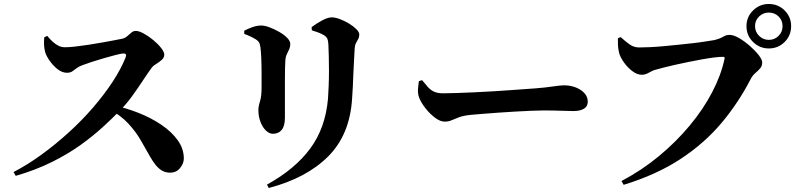

<svg xmlns="http://www.w3.org/2000/svg" viewBox="-20 -872 3990 963"><path d="M48 -9Q119 -46 189 -97Q259 -148 325 -208Q391 -268 447 -333Q503 -398 545 -462Q587 -526 610 -584Q618 -604 599 -604Q587 -603 561 -596.5Q535 -590 502.5 -580.5Q470 -571 440.5 -561.5Q411 -552 393 -545Q376 -539 364.5 -530Q353 -521 342.5 -514Q332 -507 316 -507Q292 -507 269.5 -524.5Q247 -542 230 -566Q213 -590 207 -609Q202 -627 201 -646Q200 -665 202 -685L217 -692Q229 -677 243 -664Q257 -651 272.5 -643Q288 -635 305 -635Q327 -635 358 -638.5Q389 -642 424.5 -647.5Q460 -653 493.5 -659Q527 -665 553.5 -670Q580 -675 594 -678Q607 -681 618 -690.5Q629 -700 639 -708.5Q649 -717 661 -717Q677 -717 701.5 -703.5Q726 -690 749.5 -670.5Q773 -651 788.5 -631Q804 -611 804 -598Q804 -583 791 -571.5Q778 -560 763 -551Q748 -542 742 -534Q723 -508 698 -470Q673 -432 643.5 -391Q614 -350 578 -314Q544 -279 496 -235Q448 -191 385 -145.5Q322 -100 240.5 -59.5Q159 -19 59 10ZM833 -6Q811 -6 794 -15.5Q777 -25 762 -43Q747 -61 733 -86Q709 -129 684.5 -171Q660 -213 623 -253Q586 -293 524 -327L539 -346Q608 -332 673 -306.5Q738 -281 789.5 -246Q841 -211 871.5 -168.5Q902 -126 902 -77Q902 -53 883.5 -29.5Q865 -6 833 -6Z M1319 54Q1460 -24 1536 -127Q1612 -230 1625 -376Q1627 -403 1628.5 -441Q1630 -479 1630 -519Q1630 -559 1629 -594Q1628 -629 1627 -649Q1626 -668 1622 -677.5Q1618 -687 1604 -696Q1592 -703 1576.5 -709Q1561 -715 1544 -720L1543 -736Q1565 -753 1594.5 -769Q1624 -785 1644 -785Q1661 -785 1684 -776.5Q1707 -768 1729.5 -754.5Q1752 -741 1767 -726Q1782 -711 1782 -699Q1782 -686 1776.5 -676Q1771 -666 1765.5 -656Q1760 -646 1759 -630Q1758 -609 1756 -575.5Q1754 -542 1752.5 -505Q1751 -468 1749.5 -434.5Q1748 -401 1746 -378Q1735 -197 1626.5 -88Q1518 21 1328 71ZM1349 -201Q1331 -201 1314 -217Q1297 -233 1286.5 -260.5Q1276 -288 1276 -320Q1276 -339 1284 -363.5Q1292 -388 1292 -436Q1292 -462 1292 -501Q1292 -540 1290.5 -578Q1289 -616 1286 -636Q1284 -651 1279.5 -659Q1275 -667 1264 -674Q1253 -681 1237.5 -688.5Q1222 -696 1205 -702V-718Q1224 -728 1246.5 -736Q1269 -744 1290 -744Q1308 -744 1332 -735Q1356 -726 1380.5 -712Q1405 -698 1420.5 -682Q1436 -666 1436 -651Q1436 -637 1430.5 -625Q1425 -613 1418.5 -600Q1412 -587 1411 -565Q1410 -552 1409.5 -526.5Q1409 -501 1409 -468Q1409 -435 1409 -400.5Q1409 -366 1409 -335.5Q1409 -305 1409 -282Q1409 -240 1393 -220.5Q1377 -201 1349 -201Z M2210 -262Q2188 -262 2162 -281.5Q2136 -301 2114 -329Q2092 -357 2082 -383Q2075 -402 2076.5 -424Q2078 -446 2081 -465L2097 -470Q2113 -450 2126.5 -435Q2140 -420 2157.5 -412Q2175 -404 2203 -404Q2231 -404 2271.5 -405.5Q2312 -407 2358.5 -409Q2405 -411 2452.5 -414Q2500 -417 2543 -420Q2586 -423 2619 -425.5Q2652 -428 2668 -429Q2718 -433 2754 -438.5Q2790 -444 2809 -444Q2842 -444 2869 -433Q2896 -422 2912 -404Q2928 -386 2928 -362Q2928 -338 2908.5 -326.5Q2889 -315 2856 -315Q2826 -315 2794 -316.5Q2762 -318 2707 -318Q2683 -318 2646.5 -316.5Q2610 -315 2566.5 -312.5Q2523 -310 2480.5 -307Q2438 -304 2401.5 -301Q2365 -298 2342 -296Q2304 -292 2282.5 -284Q2261 -276 2245.5 -269Q2230 -262 2210 -262Z M3097 36Q3198 -17 3285 -89Q3372 -161 3440 -243Q3508 -325 3552.5 -410.5Q3597 -496 3614 -577Q3616 -582 3613.5 -584.5Q3611 -587 3606 -587Q3588 -587 3560.5 -583.5Q3533 -580 3499.5 -574Q3466 -568 3432 -561Q3398 -554 3366.5 -547Q3335 -540 3310 -533.5Q3285 -527 3271 -523Q3254 -519 3235.5 -508Q3217 -497 3199 -497Q3175 -497 3150.5 -516Q3126 -535 3108 -561Q3090 -587 3085 -608Q3080 -629 3079.5 -645Q3079 -661 3079 -680L3093 -686Q3116 -665 3137.5 -649.5Q3159 -634 3186 -634Q3208 -634 3240 -635.5Q3272 -637 3310 -640.5Q3348 -644 3386.5 -648Q3425 -652 3460 -656Q3495 -660 3522 -664.5Q3549 -669 3563 -671Q3586 -677 3597 -682.5Q3608 -688 3616.5 -692.5Q3625 -697 3639 -697Q3659 -697 3686 -681.5Q3713 -666 3740 -642.5Q3767 -619 3785 -596Q3803 -573 3803 -559Q3803 -541 3792.5 -529Q3782 -517 3769 -506Q3756 -495 3747 -479Q3685 -358 3599.5 -256Q3514 -154 3394 -75Q3274 4 3108 55ZM3836 -629Q3790 -629 3757 -661.5Q3724 -694 3724 -741Q3724 -787 3757 -819.5Q3790 -852 3836 -852Q3883 -852 3915.5 -819.5Q3948 -787 3948 -741Q3948 -694 3915.5 -661.5Q3883 -629 3836 -629ZM3836 -672Q3865 -672 3885 -692Q3905 -712 3905 -741Q3905 -770 3885 -789.5Q3865 -809 3836 -809Q3808 -809 3787.5 -789.5Q3767 -770 3767 -741Q3767 -712 3787.5 -692Q3808 -672 3836 -672Z"/></svg>

Font: Noto Serif JP ExtraBold
Style: Regular
Weight: 800
Designer: Ryoko NISHIZUKA 西塚涼子 (kana & ideographs); Frank Grießhammer (Latin, Greek & Cyrillic); Wenlong ZHANG 张文龙 (bopomofo); San
Foundry: Adobe
Version: Version 2.003-H1;hotconv 1.1.1;makeotfexe 2.6.0